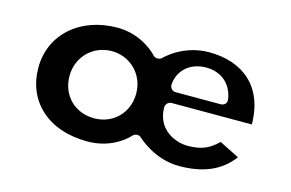

<svg xmlns="http://www.w3.org/2000/svg" viewBox="-70 -659 1219 804"><g transform="rotate(15 539.5 -256.5)"><path d="M563.1 -426.6C552.5 -420 538.1 -419.7 528.9 -428.8C526.2 -431.8 462.2 -503 353 -503C190.8 -503 75 -400.2 75 -256C75 -112.9 179.1 -10 353 -10C466.2 -10 526.1 -78.9 530.2 -83.7C539.8 -92 553.2 -94.3 564.8 -84.6C567.5 -81.9 642.8 -10 750 -10C849 -10 926.8 -38.5 979.5 -109.3L893.2 -152.5C853.6 -113.7 818.1 -101 763 -101C710.6 -101 627 -134.4 627 -232C627 -242.7 636.9 -257 652 -257H1000C999.1 -422.1 894.9 -503 750 -503C635.1 -503 564.9 -428.5 563.1 -426.6ZM657 -305C640.5 -305 631.2 -318.7 632.1 -331.6C635.9 -391.7 682.6 -438 755 -438C817.9 -438 867 -399.5 876.7 -333.7C880.1 -310.8 861.8 -305 852 -305ZM210 -256C210 -340.7 274.8 -402 355 -402C434.4 -402 499 -340.6 499 -256C499 -172.8 437.4 -111 355 -111C269.7 -111 210 -173.1 210 -256Z"/></g></svg>

Font: Hussar Ekologiczny
Style: Regular
Weight: 400
Foundry: Cannot Into Space Fonts
Version: Version 0.97